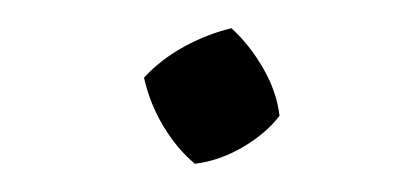

<svg xmlns="http://www.w3.org/2000/svg" viewBox="-20 -345 297 136"><path d="M118 -229Q105 -240 95.5 -256Q86 -272 82 -290Q94 -303 110.5 -312Q127 -321 144 -325Q157 -313 166.5 -296.5Q176 -280 178 -263Q168 -250 151.5 -240.5Q135 -231 118 -229Z"/></svg>

Font: Piazzolla 24pt Light
Style: Regular
Weight: 300
Designer: Juan Pablo del Peral
Foundry: Huerta Tipografica
Version: Version 2.005